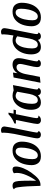

<svg xmlns="http://www.w3.org/2000/svg" viewBox="1436 -2230 815 3726"><g transform="rotate(-90 1843.0 -366.5)"><path d="M100 11Q93 -284 74 -410Q69 -452 60.5 -472Q52 -492 33 -503Q56 -530 102 -530Q150 -530 169 -502.5Q188 -475 194 -410Q200 -311 200 -188Q200 -117 199 -72Q261 -153 306 -257Q351 -361 351 -445Q351 -475 344 -503Q357 -515 377.5 -522.5Q398 -530 420 -530Q450 -530 462.5 -514Q475 -498 475 -464Q475 -402 441 -319Q407 -236 357 -167Q289 -73 235.5 -30.5Q182 12 123 12Q108 12 100 11Z M502 -158Q502 -254 532.5 -339Q563 -424 627 -477Q691 -530 786 -530Q880 -530 919 -478Q958 -426 958 -353Q958 -257 927 -171.5Q896 -86 832 -33Q768 20 674 20Q580 20 541 -32.5Q502 -85 502 -158ZM842 -366Q842 -470 768 -470Q720 -470 686 -420.5Q652 -371 635 -295.5Q618 -220 618 -144Q618 -40 693 -40Q741 -40 774.5 -90Q808 -140 825 -215.5Q842 -291 842 -366Z M1022 -48Q1022 -72 1031 -122Q1040 -172 1070 -313Q1070 -312 1108 -498Q1132 -636 1132 -701Q1132 -727 1128 -740Q1151 -754 1181 -754Q1210 -754 1231 -737.5Q1252 -721 1252 -684Q1252 -667 1236.5 -588.5Q1221 -510 1219 -498Q1218 -492 1217 -485Q1216 -478 1214 -471L1195 -380Q1160 -208 1147 -141.5Q1134 -75 1134 -62Q1134 -47 1141.5 -38Q1149 -29 1164 -28Q1158 -4 1138 8Q1118 20 1091 20Q1059 20 1040.5 2Q1022 -16 1022 -48Z M1301 -49Q1301 -87 1336 -253L1350 -322L1379 -465H1308L1312 -495Q1360 -513 1407 -543Q1454 -573 1490 -609H1521L1501 -510H1579L1570 -465H1491L1422 -125Q1414 -87 1414 -66Q1414 -28 1444 -28Q1454 -28 1464 -31Q1439 21 1371 21Q1342 21 1321.5 2Q1301 -17 1301 -49Z M1576 -169Q1576 -267 1611.5 -350Q1647 -433 1710 -481.5Q1773 -530 1851 -530Q1899 -530 1954 -509L2055 -522L1975 -104Q1970 -74 1970 -62Q1970 -29 2001 -28Q1994 -4 1973.5 8Q1953 20 1926 20Q1898 20 1879.5 5Q1861 -10 1858 -37Q1798 20 1719 20Q1646 20 1611 -31Q1576 -82 1576 -169ZM1883 -200 1927 -439Q1908 -454 1886 -462Q1864 -470 1846 -470Q1797 -470 1762 -424.5Q1727 -379 1709.5 -305.5Q1692 -232 1692 -150Q1692 -40 1763 -40Q1813 -40 1842 -87.5Q1871 -135 1883 -200Z M2404 -55Q2404 -98 2438 -238Q2440 -249 2449 -286.5Q2458 -324 2462 -348Q2466 -372 2466 -385Q2466 -417 2449 -435Q2432 -453 2404 -453Q2350 -453 2316.5 -401.5Q2283 -350 2269 -278L2215 0L2101 12L2203 -510L2298 -522L2286 -432Q2312 -479 2357 -504.5Q2402 -530 2453 -530Q2513 -530 2545.5 -498.5Q2578 -467 2578 -410Q2578 -376 2568.5 -327.5Q2559 -279 2542 -204Q2516 -94 2516 -65Q2516 -48 2522.5 -38.5Q2529 -29 2546 -28Q2540 -4 2519.5 8Q2499 20 2472 20Q2404 20 2404 -55Z M3076 -28Q3069 -4 3048.5 8Q3028 20 3001 20Q2973 20 2954.5 5Q2936 -10 2933 -37Q2873 20 2794 20Q2721 20 2686 -31Q2651 -82 2651 -169Q2651 -267 2686.5 -350Q2722 -433 2785 -481.5Q2848 -530 2926 -530Q2970 -530 3018 -513Q3039 -640 3040 -699Q3040 -722 3037 -740Q3058 -754 3090 -754Q3119 -754 3139.5 -737Q3160 -720 3160 -683Q3160 -660 3126 -494L3100 -360Q3066 -179 3050 -104Q3045 -74 3045 -62Q3045 -29 3076 -28ZM3002 -439Q2983 -454 2961 -462Q2939 -470 2921 -470Q2872 -470 2837 -424.5Q2802 -379 2784.5 -305.5Q2767 -232 2767 -150Q2767 -40 2838 -40Q2888 -40 2917 -87.5Q2946 -135 2958 -200Z M3197 -158Q3197 -254 3227.5 -339Q3258 -424 3322 -477Q3386 -530 3481 -530Q3575 -530 3614 -478Q3653 -426 3653 -353Q3653 -257 3622 -171.5Q3591 -86 3527 -33Q3463 20 3369 20Q3275 20 3236 -32.5Q3197 -85 3197 -158ZM3537 -366Q3537 -470 3463 -470Q3415 -470 3381 -420.5Q3347 -371 3330 -295.5Q3313 -220 3313 -144Q3313 -40 3388 -40Q3436 -40 3469.5 -90Q3503 -140 3520 -215.5Q3537 -291 3537 -366Z"/></g></svg>

Font: Sansita SW
Style: Italic
Weight: 400
Italic angle: -11°
Designer: Pablo Cosgaya
Foundry: Omnibus-Type
Version: Version 1.000